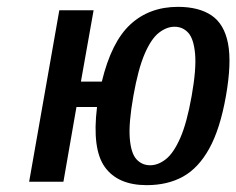

<svg xmlns="http://www.w3.org/2000/svg" viewBox="-20 -530 689 560"><path d="M408 10Q324 10 286 -42.5Q248 -95 263 -218H203L165 0H65L153 -500H253L216 -292H277Q305 -408 360.5 -459Q416 -510 499 -510Q560 -510 597 -485Q634 -460 645 -403.5Q656 -347 639 -250Q622 -154 590.5 -97Q559 -40 514 -15Q469 10 408 10ZM418 -48Q441 -48 463.5 -65.5Q486 -83 505.5 -127Q525 -171 539 -250Q553 -329 549 -373Q545 -417 529 -434.5Q513 -452 489 -452Q466 -452 443.5 -434.5Q421 -417 402 -373Q383 -329 369 -250Q355 -171 358.5 -127Q362 -83 378 -65.5Q394 -48 418 -48Z"/></svg>

Font: Cuprum Medium
Style: Italic
Weight: 500
Italic angle: -10°
Version: Version 3.000